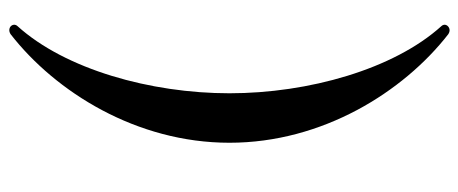

<svg xmlns="http://www.w3.org/2000/svg" viewBox="-314 -592 1010 423"><g transform="rotate(90 191.5 -380.0)"><path d="M46 105C49 105 52 104 55 102C182 3 294 -175 294 -380C294 -585 182 -763 55 -862C52 -864 49 -865 46 -865C40 -865 34 -860 34 -854C34 -852 35 -849 37 -847C132 -742 185 -554 185 -380C185 -206 132 -18 37 87C35 89 34 92 34 94C34 100 39 105 46 105Z"/></g></svg>

Font: Shippori Mincho OTF SemiBold
Style: Regular
Weight: 600
Designer: FONTDASU
Foundry: FONTDASU / Google Inc. / but / Adobe
Version: Version 3.300;hotconv 1.0.109;makeotfexe 2.5.65596